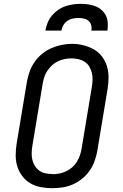

<svg xmlns="http://www.w3.org/2000/svg" viewBox="-20 -975 640 1003"><path d="M253 8Q222 8 192.5 2.5Q163 -3 138.5 -17.5Q114 -32 96.5 -55Q79 -78 70.5 -105.5Q62 -133 62 -163.5Q62 -194 67 -225L121 -550Q126 -577 135.5 -603Q145 -629 161.5 -652.5Q178 -676 201 -694.5Q224 -713 250 -724Q276 -735 302.5 -740.5Q329 -746 357 -746Q387 -746 416 -738.5Q445 -731 470 -717Q495 -703 512.5 -680Q530 -657 538.5 -629.5Q547 -602 547 -571.5Q547 -541 542 -510L488 -185Q483 -158 473.5 -132Q464 -106 447.5 -82.5Q431 -59 408.5 -41Q386 -23 360 -11.5Q334 0 306.5 4Q279 8 253 8ZM254 -65Q272 -65 290 -68.5Q308 -72 325 -80Q342 -88 356.5 -100.5Q371 -113 381 -129Q391 -145 397 -162Q403 -179 406 -197L460 -522Q463 -541 463.5 -559.5Q464 -578 459.5 -595.5Q455 -613 446 -628Q437 -643 422 -652.5Q407 -662 389.5 -666Q372 -670 353 -670Q335 -670 317.5 -666.5Q300 -663 283 -655Q266 -647 252 -634Q238 -621 227.5 -605.5Q217 -590 211.5 -573Q206 -556 203 -538L149 -213Q146 -194 145.5 -175.5Q145 -157 149 -140Q153 -123 162.5 -108Q172 -93 186 -83Q200 -73 218 -69.5Q236 -66 254 -66Q254 -66 254 -65.5Q254 -65 254 -65ZM217 -815Q221 -836 228.5 -855.5Q236 -875 250 -892Q264 -909 282 -922Q300 -935 320.5 -942Q341 -949 361.5 -952Q382 -955 402 -955Q422 -955 442 -952Q462 -949 479.5 -942Q497 -935 511.5 -922Q526 -909 534 -892Q542 -875 543 -855Q544 -835 541 -815H457Q460 -829 456.5 -843Q453 -857 442.5 -866Q432 -875 418 -878Q404 -881 390 -881Q375 -881 360 -878Q345 -875 332 -866Q319 -857 311 -843.5Q303 -830 301 -815Z"/></svg>

Font: Iosevka Etoile Oblique
Style: Regular
Weight: 400
Italic angle: -9°
Designer: Belleve Invis
Foundry: Belleve Invis
Version: Version 15.5.2; ttfautohint (v1.8.4)